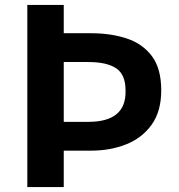

<svg xmlns="http://www.w3.org/2000/svg" viewBox="-20 -760 729 780"><path d="M91 0V-740H239V-625H350Q431 -625 495.5 -603.5Q560 -582 597.5 -531.5Q635 -481 635 -393Q635 -308 596.5 -254Q558 -200 493.5 -174Q429 -148 350 -148H239V0ZM239 -265H339Q494 -265 490 -393Q490 -457 452 -482.5Q414 -508 339 -508H239Z"/></svg>

Font: Source Han Sans CN Bold
Style: Bold
Weight: 700
Designer: Ryoko NISHIZUKA 西塚涼子 (kana & ideographs); Paul D. Hunt (Latin, Greek & Cyrillic); Wenlong ZHANG 张文龙 (bopomofo); Sandoll 
Foundry: Adobe Systems Incorporated
Version: Version 1.00;May 30, 2023;FontCreator 11.5.0.2422 32-bit